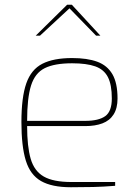

<svg xmlns="http://www.w3.org/2000/svg" viewBox="-20 -781 584 807"><path d="M278 6Q198 6 152.5 -20Q107 -46 88.5 -106Q70 -166 70 -268Q70 -372 90.5 -430.5Q111 -489 158 -513Q205 -537 283 -537Q347 -537 389 -521.5Q431 -506 452.5 -469Q474 -432 474 -367Q474 -326 457.5 -300Q441 -274 410.5 -262.5Q380 -251 338 -251H94Q94 -165 109 -113.5Q124 -62 164 -39Q204 -16 280 -16H464V0Q413 4 371.5 5Q330 6 278 6ZM94 -273H338Q395 -273 422.5 -293Q450 -313 450 -367Q450 -425 433.5 -457Q417 -489 380.5 -502Q344 -515 283 -515Q209 -515 168 -494.5Q127 -474 110.5 -421.5Q94 -369 94 -273ZM130 -631 262 -761H282L402 -631H384L272 -746L148 -631Z"/></svg>

Font: Exo Thin Thin
Style: Regular
Weight: 250
Version: Version 2.000